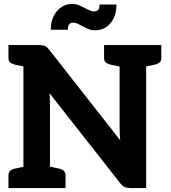

<svg xmlns="http://www.w3.org/2000/svg" viewBox="-20 -956 869 976"><path d="M99 0V-727H180Q199 -727 209 -722Q219 -717 231 -702L591 -243Q589 -262 588.5 -280.5Q588 -299 588 -315V-727H723V0H643Q626 0 613.5 -5.5Q601 -11 590 -26L232 -482Q233 -463 233.5 -451Q234 -439 234 -416V0ZM23 0V-65Q23 -80 32 -88Q41 -96 57 -99L107 -110L121 0ZM215 0 229 -110 279 -99Q295 -96 304 -88Q313 -80 313 -65V0ZM121 -727 107 -617 57 -627Q41 -631 32 -638.5Q23 -646 23 -662V-727ZM607 -727 593 -617 543 -627Q527 -631 518 -638.5Q509 -646 509 -662V-727ZM800 -727V-662Q800 -646 791 -638.5Q782 -631 766 -627L715 -617L702 -727ZM457 -898Q470 -898 478 -904.5Q486 -911 486 -933H572Q572 -875 542 -838.5Q512 -802 462 -802Q441 -802 420.5 -812Q400 -822 382.5 -831.5Q365 -841 353 -841Q340 -841 332.5 -833.5Q325 -826 325 -805H238Q238 -861 269 -898.5Q300 -936 347 -936Q368 -936 388.5 -926.5Q409 -917 427 -907.5Q445 -898 457 -898Z"/></svg>

Font: Aleo ExtraBold
Style: Regular
Weight: 800
Designer: Alessio Laiso
Foundry: Alessio Laiso
Version: Version 2.001;gftools[0.9.29]